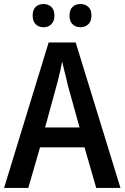

<svg xmlns="http://www.w3.org/2000/svg" viewBox="-20 -924 613 944"><path d="M453.1 0 395.5 -199.7H176.8L119.1 0H0L219.2 -715.3H352.1L572.3 0ZM371.1 -297.4 314 -502.9Q310.5 -519.5 305.2 -541Q299.8 -562.5 294.4 -584Q289.1 -605.5 285.6 -622.1Q282.7 -604 277.8 -582.5Q272.9 -561 267.8 -540.3Q262.7 -519.5 258.3 -503.9L201.7 -297.4ZM140.6 -847.2Q140.6 -876.5 155.8 -890.4Q170.9 -904.3 193.8 -904.3Q216.8 -904.3 232.2 -890.1Q247.6 -876 247.6 -847.2Q247.6 -819.3 232.2 -804.7Q216.8 -790 193.8 -790Q170.9 -790 155.8 -804.4Q140.6 -818.8 140.6 -847.2ZM321.8 -847.2Q321.8 -876.5 337.2 -890.4Q352.5 -904.3 375.5 -904.3Q398.4 -904.3 414.1 -890.1Q429.7 -876 429.7 -847.2Q429.7 -819.3 414.1 -804.7Q398.4 -790 375.5 -790Q352.1 -790 336.9 -804.7Q321.8 -819.3 321.8 -847.2Z"/></svg>

Font: Open Sans SemiCondensed SemiBold
Style: Regular
Weight: 600
Width: 4
Designer: Monotype Design Team
Foundry: Monotype Imaging Inc.
Version: Version 3.000